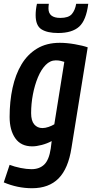

<svg xmlns="http://www.w3.org/2000/svg" viewBox="-35 -778 489 1018"><path d="M-15 189 16 96Q42 106 74 112.5Q106 119 132 119Q174 119 199.5 94.5Q225 70 234 10L239 -30Q215 -17 186.5 -9.5Q158 -2 136 -2Q76 -2 46 -45Q16 -88 16 -158Q16 -240 31.5 -311.5Q47 -383 79 -436.5Q111 -490 161.5 -520.5Q212 -551 282 -551Q319 -551 362 -543.5Q405 -536 430 -527L344 6Q327 116 275.5 168Q224 220 135 220Q58 220 -15 189ZM306 -450Q296 -453 285.5 -455.5Q275 -458 261 -458Q231 -458 207 -433.5Q183 -409 166 -368Q149 -327 139.5 -277.5Q130 -228 130 -178Q130 -138 146.5 -118.5Q163 -99 190 -99Q205 -99 222.5 -105Q240 -111 253 -119ZM273 -603Q216 -603 185 -622.5Q154 -642 154 -698Q154 -727 161 -758H224Q223 -751 222.5 -745Q222 -739 222 -733Q222 -683 285 -683Q328 -683 345.5 -703Q363 -723 369 -758H433Q422 -670 384.5 -636.5Q347 -603 273 -603Z"/></svg>

Font: Georama SemiCondensed SemiBold
Style: Italic
Weight: 600
Width: 4
Italic angle: -9°
Designer: Jean-Baptiste Levee
Foundry: Production Type
Version: Version 1.000